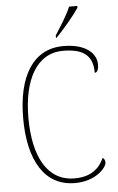

<svg xmlns="http://www.w3.org/2000/svg" viewBox="-62 -973 628 1025"><g transform="rotate(-5 252.5 -460.5)"><path d="M264 -784V-771H267C307 -811 369 -886 392 -921V-931H348C330 -886 293 -830 264 -784ZM298 10C411 10 469 -59 469 -85C469 -97 465 -106 456 -111C433 -58 388 -15 298 -15C151 -15 80 -153 80 -358C80 -561 153 -699 295 -699C416 -699 454 -650 454 -567C467 -567 475 -583 475 -611C475 -668 421 -724 299 -724C138 -724 52 -586 52 -358C52 -133 135 10 298 10Z"/></g></svg>

Font: Noto Serif Devanagari SemiCondensed Thin
Style: Regular
Weight: 100
Width: 4
Designer: Universal Thirst, Indian Type Foundry and the Monotype Design Team
Foundry: Monotype Imaging Inc.
Version: Version 2.004